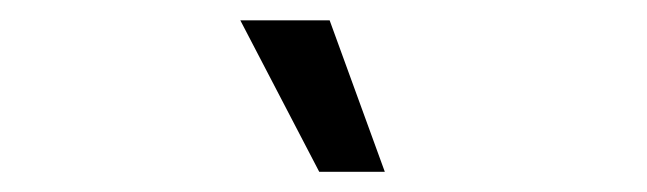

<svg xmlns="http://www.w3.org/2000/svg" viewBox="-20 -753 640 190"><path d="M306.2 -732.9 360.8 -583H295.9L217.8 -732.9Z"/></svg>

Font: Kreadon
Style: Regular
Weight: 400
Designer: kohakuno
Foundry: StudioGnu
Version: Version 1.000;Glyphs 3.1.2 (3151)